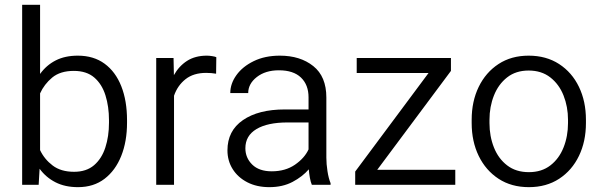

<svg xmlns="http://www.w3.org/2000/svg" viewBox="-20 -770 2506 800"><path d="M509.3 -269V-258.8Q509.3 -180.7 485.1 -120.1Q460.9 -59.6 415.5 -24.9Q370.1 9.8 305.2 9.8Q251 9.8 211.2 -10.5Q171.4 -30.8 145 -66.9L141.1 0H72.3V-750H147V-461.9Q173.3 -498.5 212.2 -518.3Q251 -538.1 304.2 -538.1Q370.1 -538.1 415.8 -504.6Q461.4 -471.2 485.4 -410.6Q509.3 -350.1 509.3 -269ZM434.1 -258.8V-269Q434.1 -326.2 419.4 -372.8Q404.8 -419.4 372.8 -447Q340.8 -474.6 287.6 -474.6Q231 -474.6 197.5 -446.8Q164.1 -418.9 147 -380.9V-144.5Q165 -106.4 199.5 -80.3Q233.9 -54.2 288.6 -54.2Q339.8 -54.2 371.8 -81.5Q403.8 -108.9 418.9 -155.3Q434.1 -201.7 434.1 -258.8Z M881.3 -531.7 880.4 -462.9Q860.4 -466.3 838.9 -466.3Q786.1 -466.3 752.9 -439.9Q719.7 -413.6 705.1 -371.1V0H630.9V-528.3H703.1L704.6 -457Q725.6 -494.6 759.5 -516.4Q793.5 -538.1 841.8 -538.1Q852.1 -538.1 864.3 -536.1Q876.5 -534.2 881.3 -531.7Z M1279.3 0Q1274.4 -11.7 1271.2 -29.1Q1268.1 -46.4 1266.6 -64.5Q1240.7 -34.2 1199.2 -12.2Q1157.7 9.8 1102.5 9.8Q1049.8 9.8 1010.5 -10.5Q971.2 -30.8 949.5 -65.4Q927.7 -100.1 927.7 -143.6Q927.7 -225.1 992.2 -269.5Q1056.6 -314 1167 -314H1265.6V-364.7Q1265.6 -416.5 1234.1 -446.8Q1202.6 -477.1 1142.1 -477.1Q1085.9 -477.1 1050 -449Q1014.2 -420.9 1014.2 -382.3H939.5Q939.5 -421.4 965.1 -457Q990.7 -492.7 1037.4 -515.4Q1084 -538.1 1146 -538.1Q1231 -538.1 1285.4 -494.6Q1339.8 -451.2 1339.8 -363.8V-113.3Q1339.8 -86.4 1344.5 -56.6Q1349.1 -26.9 1357.4 -6.8V0ZM1112.3 -56.2Q1168.9 -56.2 1209 -83.7Q1249 -111.3 1265.6 -147.5V-259.8H1178.2Q1094.7 -259.8 1048.6 -232.2Q1002.4 -204.6 1002.4 -152.3Q1002.4 -112.3 1031 -84.2Q1059.6 -56.2 1112.3 -56.2Z M1877 -62.5V0H1460V-55.2L1765.6 -465.8H1466.3V-528.3H1858.9V-474.6L1551.8 -62.5Z M1945.3 -257.3V-271Q1945.3 -347.7 1974.6 -408Q2003.9 -468.3 2057.1 -503.2Q2110.4 -538.1 2182.6 -538.1Q2255.9 -538.1 2309.6 -503.2Q2363.3 -468.3 2392.3 -408Q2421.4 -347.7 2421.4 -271V-257.3Q2421.4 -180.7 2392.3 -120.4Q2363.3 -60.1 2309.8 -25.1Q2256.3 9.8 2183.6 9.8Q2110.8 9.8 2057.4 -25.1Q2003.9 -60.1 1974.6 -120.4Q1945.3 -180.7 1945.3 -257.3ZM2019.5 -271V-257.3Q2019.5 -202.1 2038.1 -155.5Q2056.6 -108.9 2093.3 -80.8Q2129.9 -52.7 2183.6 -52.7Q2236.8 -52.7 2273.2 -80.8Q2309.6 -108.9 2328.1 -155.5Q2346.7 -202.1 2346.7 -257.3V-271Q2346.7 -325.2 2328.1 -372.1Q2309.6 -418.9 2272.9 -447.5Q2236.3 -476.1 2182.6 -476.1Q2129.4 -476.1 2093 -447.5Q2056.6 -418.9 2038.1 -372.1Q2019.5 -325.2 2019.5 -271Z"/></svg>

Font: Vazirmatn RD Light
Style: Regular
Weight: 300
Designer: Saber Rastikerdar
Foundry: Saber Rastikerdar
Version: Version 32.102